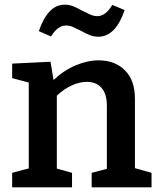

<svg xmlns="http://www.w3.org/2000/svg" viewBox="-20 -801 680 821"><path d="M557 -82 628 -62V0H372V-62L437 -79V-348Q437 -400 414 -425.5Q391 -451 351 -451Q321 -451 287.5 -436Q254 -421 223 -392V-80L288 -62V0H32V-62L103 -81V-448L32 -467V-529L196 -537L209 -459Q254 -501 304.5 -522Q355 -543 402 -543Q472 -543 515 -499.5Q558 -456 557 -374ZM325 -670Q303 -681 290 -686.5Q277 -692 262 -692Q244 -692 228.5 -680.5Q213 -669 198 -645L146 -668Q185 -781 256 -781Q276 -781 293.5 -774Q311 -767 334 -754Q356 -743 369 -737.5Q382 -732 396 -732Q432 -732 460 -780L513 -758Q474 -644 401 -644Q381 -644 363.5 -651Q346 -658 325 -670Z"/></svg>

Font: Bitter Pro SemiBold
Style: Regular
Weight: 600
Designer: Sol Matas, and Bitter project Authors
Foundry: Sol Matas
Version: Version 1.010